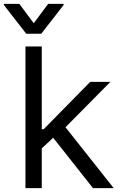

<svg xmlns="http://www.w3.org/2000/svg" viewBox="-54 -966 618 986"><path d="M76.7 0V-727.3H160.5V-302.6H170.5L409.1 -545.5H512.8L282.3 -312.5L529.8 0H423.3L219.1 -258.5L160.5 -204.2V0ZM45.5 -946 119.3 -846.6 193.2 -946H272.7V-940.3L157.7 -792.6H81L-34.1 -940.3V-946Z"/></svg>

Font: Inter Zeller
Style: Regular
Weight: 400
Designer: Rasmus Andersson; Joe Bland
Foundry: zeller
Version: Version 3.015;git-dec3a8cb1